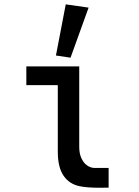

<svg xmlns="http://www.w3.org/2000/svg" viewBox="-20 -855 640 882"><path d="M245.5 -158.5V-464H101V-550H344V-180Q344 -149.5 354 -128Q364 -106.5 379.5 -95.5Q395 -84.5 412 -83.5H479V7L438.5 7.5Q380.5 7.5 346.5 0.5Q298.5 -9 272 -47.8Q245.5 -86.5 245.5 -158.5ZM387 -820 304 -590 237 -600 282 -835Z"/></svg>

Font: JuliaMono SemiBold
Style: Regular
Weight: 600
Monospace: yes
Designer: cormullion
Foundry: corm
Version: Version 0.055; ttfautohint (v1.8.4)